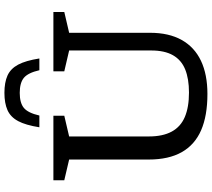

<svg xmlns="http://www.w3.org/2000/svg" viewBox="-66 -906 981 890"><g transform="rotate(-90 425.0 -460.5)"><path d="M636.5 -250.5V-631L540 -653.5V-704H815V-653.5L718.5 -631V-256Q718.5 -168.5 685.2 -109.2Q652 -50 588.8 -20Q525.5 10 435 10Q334 10 266.8 -19.2Q199.5 -48.5 165.2 -109Q131 -169.5 131 -262V-631L35 -653.5V-704H334V-653.5L238 -631V-261.5Q238 -197 260.5 -155.5Q283 -114 328.2 -94.8Q373.5 -75.5 441.5 -75.5Q505.5 -75.5 549 -93.2Q592.5 -111 614.5 -149.8Q636.5 -188.5 636.5 -250.5ZM440 -860Q393.5 -860 370.2 -840.8Q347 -821.5 335 -769H280.5Q290.5 -832.5 309.2 -867.5Q328 -902.5 360 -916.8Q392 -931 440 -931Q488.5 -931 520.2 -916.8Q552 -902.5 570.8 -867.5Q589.5 -832.5 599.5 -769H545Q533 -821.5 509.8 -840.8Q486.5 -860 440 -860Z"/></g></svg>

Font: Newsreader 7pt
Style: Regular
Weight: 400
Designer: Hugues Gentile
Foundry: Production Type
Version: Version 1.003